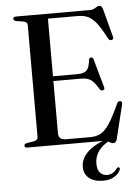

<svg xmlns="http://www.w3.org/2000/svg" viewBox="-61 -765 735 1022"><g transform="rotate(-5 306.5 -253.5)"><path d="M47 -689Q47 -700 62 -700H455Q475 -700 487 -709Q499 -718 509.5 -718Q521.5 -718 527 -699L567 -548Q571 -534.5 559.5 -531.5Q547 -528 540 -541Q511.5 -596.5 489 -625.2Q466.5 -654 443.5 -664Q420.5 -674 390 -674H230.5V-366H362Q396 -366 410.5 -380.5Q425 -395 429 -434.5Q431 -447 440.5 -448Q450.5 -449.5 454 -436L496.5 -285Q500 -271.5 489.5 -268.5Q479.5 -265.5 472.5 -275.5Q449 -315 430 -327.8Q411 -340.5 377 -340.5H230.5V-59.5Q230.5 -26 272 -26H400Q431 -26 454.8 -38Q478.5 -50 502.5 -86Q526.5 -122 558.5 -193Q564 -204.5 575 -203Q588 -201 584 -185L539.5 -3.5Q534 16.5 520.5 16.5Q510 16.5 497.5 8.2Q485 0 462 0H62Q47 0 47 -11Q47 -20.5 59.5 -23.5L99 -30Q120.5 -34 120.5 -50.5V-649.5Q120.5 -666 99 -670L59.5 -676.5Q47 -679.5 47 -689ZM498.5 -13 505 -1Q420 42.5 420 117.5Q420 150 434.5 166.2Q449 182.5 472.5 182.5Q488.5 182.5 502.8 174Q517 165.5 525 152.5Q531 145.5 536.5 147Q545.5 149.5 541 160.5Q533.5 180 509.5 195.5Q485.5 211 449.5 211Q401 211 373.8 189Q346.5 167 346.5 128Q346.5 86 381.8 50.5Q417 15 498.5 -13Z"/></g></svg>

Font: Fraunces 72pt
Style: Regular
Weight: 400
Version: Version 1.000;[0bf87f6ff]